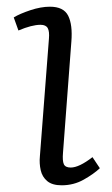

<svg xmlns="http://www.w3.org/2000/svg" viewBox="-20 -539 334 573"><path d="M126 -423Q128 -445 122.5 -455Q117 -465 101 -465Q75 -465 35 -448L21 -487Q39 -498 70.5 -508.5Q102 -519 129 -519Q170 -519 183.5 -492Q197 -465 193 -415L168 -83Q166 -59 170.5 -49Q175 -39 191 -39Q216 -39 256 -70L278 -37Q260 -20 230 -3Q200 14 164 14Q136 14 121 1.5Q106 -11 101.5 -31Q97 -51 99 -72Z"/></svg>

Font: Literata 12pt Light
Style: Italic
Weight: 300
Italic angle: -2°
Designer: Latin by Veronika Burian and Jose Scaglione. Greek by Irene Vlachou. Cyrillic by Vera Evstafieva
Foundry: TypeTogether
Version: Version 3.002